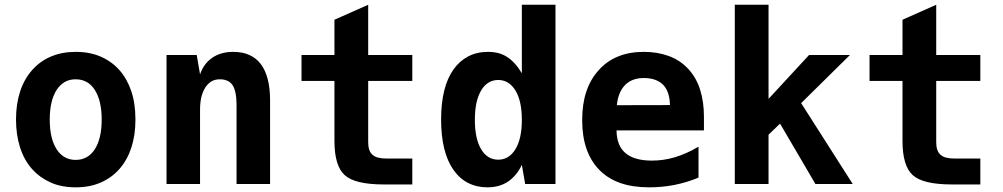

<svg xmlns="http://www.w3.org/2000/svg" viewBox="-20 -780 4254 814"><path d="M301.3 14.2Q238.8 14.2 192.9 -7.1Q147 -28.3 116.2 -63Q82 -101.6 64.9 -155.3Q47.9 -209 47.9 -273.4Q47.9 -338.9 65.2 -391.8Q82.5 -444.8 116.2 -482.9Q149.9 -521 196.5 -540.5Q243.2 -560.1 300.8 -560.1Q360.8 -560.1 407.2 -539.8Q453.6 -519.5 485.8 -483.4Q518.1 -447.3 536.1 -394.8Q554.2 -342.3 554.2 -272.9Q554.2 -207.5 537.1 -154.8Q520 -102.1 486.3 -63.5Q454.1 -26.9 407.5 -6.3Q360.8 14.2 301.3 14.2ZM300.8 -102.1Q352.5 -102.1 381.8 -147Q411.1 -192.4 411.1 -273.4Q411.1 -353.5 381.8 -398.9Q366.7 -422.4 346.2 -433.1Q325.7 -443.8 300.8 -443.8Q273.4 -443.8 253.7 -431.9Q233.9 -419.9 220.2 -398.9Q190.9 -353.5 190.9 -273.4Q190.9 -192.4 220.2 -147Q249.5 -102.1 300.8 -102.1Z M686 -546.9H814L828.1 -464.8Q843.8 -510.3 879.9 -535.2Q916.5 -560.1 968.8 -560.1Q1045.9 -560.1 1085.4 -508.8Q1125 -456.5 1125 -355V0H982.9V-333Q982.9 -393.1 966.3 -418.5Q958 -431.2 944.1 -437.5Q930.2 -443.8 912.6 -443.8Q891.6 -443.8 876.7 -435.1Q861.8 -426.3 850.6 -409.2Q839.8 -392.6 834 -369.6Q828.1 -346.7 828.1 -313V0H686Z M1607.9 2Q1484.4 2 1441.4 -37.6Q1397.9 -76.7 1397.9 -183.1V-437H1258.3V-546.9H1397.9V-696.3L1541 -759.8V-546.9H1728V-437H1541V-176.3Q1541 -140.1 1559.1 -124Q1568.8 -115.2 1583.7 -111.6Q1598.6 -107.9 1618.2 -107.9H1728V2H1607.9Z M2046.4 14.2Q2001 14.2 1964.6 -4.4Q1928.2 -22.9 1901.9 -60.5Q1850.1 -135.3 1850.1 -273.4Q1850.1 -411.6 1902.8 -485.8Q1927.7 -521 1964.4 -540.5Q2001 -560.1 2049.3 -560.1Q2072.8 -560.1 2092.8 -554.9Q2112.8 -549.8 2131.3 -537.6Q2166 -514.6 2192.4 -469.2V-759.8H2335V0H2206.5L2192.4 -81.1Q2181.2 -57.1 2166 -39.3Q2150.9 -21.5 2133.3 -9.8Q2097.2 14.2 2046.4 14.2ZM2092.3 -103Q2138.2 -103 2165.5 -147.9Q2192.4 -192.4 2192.4 -272Q2192.4 -351.6 2165.5 -396Q2138.2 -440.9 2092.3 -440.9Q2045.9 -440.9 2019.5 -396Q1993.2 -351.1 1993.2 -272Q1993.2 -192.4 2019.5 -147.9Q2045.9 -103 2092.3 -103Z M2732.9 14.2Q2661.6 14.2 2609.6 -4.2Q2557.6 -22.5 2521 -59.6Q2448.2 -133.8 2448.2 -270.5Q2448.2 -338.9 2465.6 -391.1Q2482.9 -443.4 2518.1 -482.4Q2587.4 -560.1 2709.5 -560.1Q2767.1 -560.1 2814.9 -542.7Q2862.8 -525.4 2897.5 -488.3Q2932.1 -451.2 2948.2 -399.7Q2964.4 -348.1 2964.4 -285.2V-227.1H2593.8Q2594.7 -162.1 2631.8 -130.9Q2669.4 -99.1 2743.7 -99.1Q2793 -99.1 2841.3 -113.3Q2863.8 -120.1 2888.7 -130.9Q2913.6 -141.6 2941.4 -158.2V-26.9Q2891.6 -6.3 2839.8 3.9Q2813.5 9.3 2786.4 11.7Q2759.3 14.2 2732.9 14.2ZM2820.3 -334.5Q2819.3 -391.6 2791.5 -420.4Q2778.3 -434.1 2757.6 -441.7Q2736.8 -449.2 2709.5 -449.2Q2659.2 -449.2 2629.9 -419.4Q2600.6 -389.2 2595.2 -334Z M3095.2 -759.8H3238.3V-360.8L3410.2 -546.9H3583.5L3376.5 -342.8L3595.2 0H3437L3287.1 -255.9L3238.3 -209V0H3095.2Z M4016.1 2Q3892.6 2 3849.6 -37.6Q3806.2 -76.7 3806.2 -183.1V-437H3666.5V-546.9H3806.2V-696.3L3949.2 -759.8V-546.9H4136.2V-437H3949.2V-176.3Q3949.2 -140.1 3967.3 -124Q3977.1 -115.2 3991.9 -111.6Q4006.8 -107.9 4026.4 -107.9H4136.2V2H4016.1Z"/></svg>

Font: Hack
Style: Bold
Weight: 700
Monospace: yes
Designer: Christopher Simpkins
Foundry: Christopher Simpkins
Version: Version 2.017